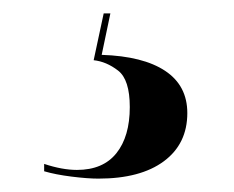

<svg xmlns="http://www.w3.org/2000/svg" viewBox="-20 -29 350 287"><path d="M127 238Q111 238 87 235Q63 232 46 227V216Q73 225 95 225Q134 225 154 200Q174 175 174 131Q174 90 156.5 76.5Q139 63 120 61L135 -9H145L132 53Q194 55 227 77Q260 99 260 140Q260 186 225 212Q190 238 127 238Z"/></svg>

Font: Noto Serif Display SemiCondensed
Style: Bold
Weight: 700
Width: 4
Designer: Monotype Design Team
Foundry: Monotype Imaging Inc.
Version: Version 2.009